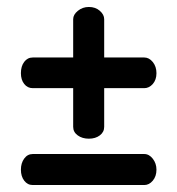

<svg xmlns="http://www.w3.org/2000/svg" viewBox="-20 -572 509 551"><path d="M190 -208V-319H74Q59 -319 49.5 -331Q40 -343 40 -362Q40 -382 49.5 -394.5Q59 -407 74 -407H190V-517Q190 -530 203.5 -541Q217 -552 235 -552Q254 -552 266.5 -541Q279 -530 279 -517V-407H394Q408 -407 418.5 -394Q429 -381 429 -362Q429 -343 418.5 -331Q408 -319 394 -319H279V-208Q279 -193 266.5 -183.5Q254 -174 235 -174Q216 -174 203 -183.5Q190 -193 190 -208ZM74 -130H394Q408 -130 418.5 -116.5Q429 -103 429 -85Q429 -66 418.5 -53.5Q408 -41 394 -41H74Q59 -41 49.5 -53.5Q40 -66 40 -85Q40 -104 49.5 -117Q59 -130 74 -130Z"/></svg>

Font: Dosis
Style: SemiBold
Weight: 600
Designer: Edgar Tolentino, Pablo Impallari, Igino Marini
Foundry: Edgar Tolentino, Pablo Impallari, Igino Marini
Version: Version 1.007